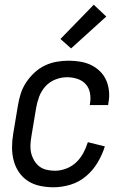

<svg xmlns="http://www.w3.org/2000/svg" viewBox="-20 -785 540 813"><path d="M207 8Q177 8 149 2Q121 -4 98.5 -18.5Q76 -33 60.5 -55.5Q45 -78 38 -105Q31 -132 31 -161Q31 -190 36 -219L56 -339Q60 -364 68 -389Q76 -414 91 -436.5Q106 -459 126 -477.5Q146 -496 170 -507.5Q194 -519 219.5 -523.5Q245 -528 270 -528Q295 -528 319.5 -524Q344 -520 365 -510Q386 -500 403 -483.5Q420 -467 429.5 -445.5Q439 -424 441.5 -399Q444 -374 439 -349L438 -340H360L361 -346Q365 -369 361 -391Q357 -413 343 -428.5Q329 -444 308 -451Q287 -458 264 -458Q240 -458 215 -448.5Q190 -439 172.5 -419.5Q155 -400 146 -376Q137 -352 133 -328L113 -208Q110 -190 109 -172Q108 -154 112 -137Q116 -120 125 -105Q134 -90 147 -80Q160 -70 177.5 -66Q195 -62 213 -62Q236 -62 260 -71Q284 -80 302.5 -97.5Q321 -115 333 -137.5Q345 -160 352 -183L424 -165Q413 -130 393.5 -97Q374 -64 344.5 -39Q315 -14 278.5 -3Q242 8 207 8ZM281 -580 236 -620 377 -765 430 -715Z"/></svg>

Font: Iosevka
Style: Italic
Weight: 400
Italic angle: -9°
Monospace: yes
Designer: Belleve Invis
Foundry: Belleve Invis
Version: Version 32.5.0; ttfautohint (v1.8.4)